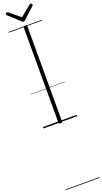

<svg xmlns="http://www.w3.org/2000/svg" viewBox="-452 -1710 1400 2648"><g transform="rotate(-20 247.5 -386.5)"><path d="M247 14Q233 14 227 9.5Q221 5 221 -5V-1401Q221 -1411 227 -1415.5Q233 -1420 247 -1420Q261 -1420 267.5 -1415.5Q274 -1411 274 -1401V-5Q274 5 268 9.5Q262 14 247 14ZM421 -1678Q428 -1678 435.5 -1670.5Q443 -1663 443 -1654Q443 -1652 442 -1649Q441 -1646 438 -1642L273 -1490Q267 -1485 262 -1481.5Q257 -1478 247 -1478Q238 -1478 233 -1481.5Q228 -1485 223 -1491L57 -1642Q54 -1646 53 -1649.5Q52 -1653 52 -1655Q52 -1664 59.5 -1671Q67 -1678 75 -1678Q79 -1678 82.5 -1675.5Q86 -1673 91 -1670L247 -1542L404 -1670Q408 -1673 412 -1675.5Q416 -1678 421 -1678ZM0 895H495V905H0ZM0 -20H495V0H0ZM0 -505H495V-500H0ZM0 -1415H495V-1405H0Z"/></g></svg>

Font: Playwrite BE WAL Guides
Style: Regular
Weight: 400
Designer: Veronika Burian, José Scaglione
Foundry: TypeTogether
Version: Version 1.003